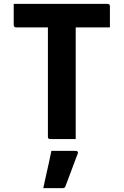

<svg xmlns="http://www.w3.org/2000/svg" viewBox="-20 -720 640 994"><path d="M51 -700H537Q542 -700 545.5 -697Q549 -694 549 -689Q549 -658 549 -633.5Q549 -609 549 -578H63Q60 -578 57.5 -579.5Q55 -581 53 -583.5Q51 -586 51 -589Q51 -620 51 -645Q51 -670 51 -700ZM372 0Q339 0 306 0Q273 0 239 0Q234 0 231 -3Q228 -6 228 -11Q228 -92 228 -168Q228 -244 228 -320.5Q228 -397 228 -474.5Q228 -552 228 -631H383L372 -604Q372 -584 372 -561.5Q372 -539 372 -518Q372 -497 372 -478Q372 -414 372 -353.5Q372 -293 372 -230.5Q372 -168 372 -99Q372 -71 372 -46Q372 -21 372 0ZM246 61Q280 61 309 61Q338 61 372 61Q378 61 381.5 64.5Q385 68 383 74Q372 103 361.5 130.5Q351 158 341 185.5Q331 213 319 244Q318 248 314.5 251Q311 254 304 254Q284 254 260 254Q236 254 204 254Q211 221 218.5 188Q226 155 233 123Q240 91 246 61Z"/></svg>

Font: RecMonoLinear Nerd Font Mono
Style: Bold
Weight: 700
Monospace: yes
Version: Version 1.085; ttfautohint (v1.8.4.7-5d5b);Nerd Fonts 3.2.1